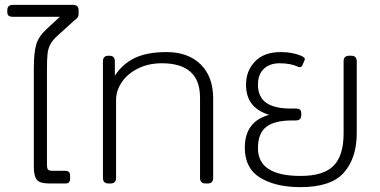

<svg xmlns="http://www.w3.org/2000/svg" viewBox="-20 -754 1561 789"><path d="M119 -69V-471Q119 -538 129 -571.5Q139 -605 173 -636L226 -685H33Q21 -685 15.5 -689.5Q10 -694 10 -705V-712Q10 -734 33 -734H280Q303 -734 303 -712V-697Q303 -688 299.5 -683Q296 -678 289.5 -673Q283 -668 280 -665L218 -609Q196 -589 187 -572Q178 -555 175.5 -534Q173 -513 173 -469V-78Q173 -62 177.5 -57Q182 -52 198 -52H248Q258 -52 263 -47.5Q268 -43 268 -32V-19Q268 0 249 0H184Q144 0 131.5 -15Q119 -30 119 -69Z M403 -23V-502Q403 -525 426 -525H429Q452 -525 452 -502V-443Q484 -492 534.5 -516Q585 -540 664 -540Q753 -540 804.5 -489.5Q856 -439 856 -349V-23Q856 0 833 0H825Q802 0 802 -23V-353Q802 -494 645 -494Q591 -494 548 -473Q505 -452 481 -417Q457 -382 457 -343V-23Q457 0 434 0H426Q403 0 403 -23Z M986 -147Q986 -255 1086 -282Q1038 -297 1014.5 -327.5Q991 -358 991 -406Q991 -463 1028 -501.5Q1065 -540 1134 -540Q1181 -540 1217 -525Q1228 -520 1231 -516Q1234 -512 1231 -505L1224 -489Q1220 -478 1213 -478Q1207 -478 1204 -480Q1174 -494 1129 -494Q1088 -494 1064 -471Q1040 -448 1040 -406Q1040 -356 1073.5 -332Q1107 -308 1174 -308H1195Q1207 -308 1212.5 -303.5Q1218 -299 1218 -288V-281Q1218 -259 1195 -259H1181Q1108 -259 1074 -232.5Q1040 -206 1040 -145Q1040 -31 1215 -31Q1310 -31 1351 -73Q1392 -115 1392 -206V-502Q1392 -525 1415 -525H1423Q1446 -525 1446 -502V-207Q1446 -105 1393.5 -45Q1341 15 1215 15Q1113 15 1049.5 -23.5Q986 -62 986 -147Z"/></svg>

Font: Mitr ExtraLight
Style: Regular
Weight: 250
Designer: Thanarat Vachiruckul
Foundry: Cadson Demak Co.,Ltd.
Version: Version 1.000